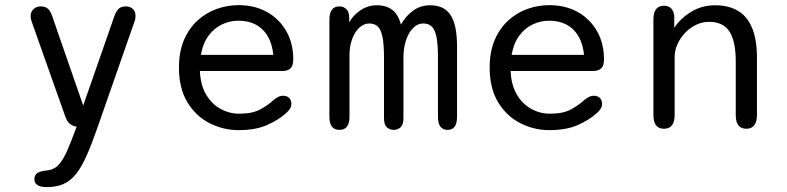

<svg xmlns="http://www.w3.org/2000/svg" viewBox="-20 -508 3135 765"><path d="M167 237.5Q117 237.5 117 205.5Q117 189.5 129 181.5Q141 173.5 168 171Q194 168.5 211.8 150.5Q229.5 132.5 246 96Q262.5 59.5 283.5 2L285.5 -3.5Q252 -7.5 240 -44L106 -422.5Q102 -434.5 102 -443Q102 -461.5 113.8 -472Q125.5 -482.5 142 -482.5Q162.5 -482.5 173 -471.2Q183.5 -460 190.5 -436.5L311.5 -87.5L432.5 -434.5Q439.5 -457.5 449.8 -470Q460 -482.5 482 -482.5Q498.5 -482.5 509.2 -472.5Q520 -462.5 520 -444.5Q520 -440 519.2 -434.5Q518.5 -429 516 -422.5L368.5 0Q346 64.5 326 110Q306 155.5 284.2 183.5Q262.5 211.5 234.2 224.5Q206 237.5 167 237.5Z M930.5 10.5Q870 10.5 815.5 -17Q761 -44.5 727 -100Q693 -155.5 693 -239Q693 -302.5 713.2 -349.2Q733.5 -396 767.5 -426.8Q801.5 -457.5 843.8 -472.5Q886 -487.5 930 -487.5Q995.5 -487.5 1044.5 -459.8Q1093.5 -432 1121 -383.5Q1148.5 -335 1148.5 -271.5Q1148.5 -247 1137.8 -236Q1127 -225 1102.5 -225H776.5Q779 -168.5 801.5 -130.8Q824 -93 859 -74Q894 -55 933.5 -55Q986.5 -55 1017.8 -72.5Q1049 -90 1069 -108.5Q1078 -116.5 1087.8 -121.5Q1097.5 -126.5 1108.5 -126.5Q1123 -126.5 1132 -117.8Q1141 -109 1141 -94.5Q1141 -83.5 1134.8 -74Q1128.5 -64.5 1118 -55.5Q1091 -31 1045 -10.2Q999 10.5 930.5 10.5ZM780.5 -289.5H1069Q1062.5 -354 1026.5 -389.8Q990.5 -425.5 929 -425.5Q896.5 -425.5 865.5 -411.2Q834.5 -397 811.8 -367Q789 -337 780.5 -289.5Z M1548.5 9.5Q1532.5 9.5 1521.2 -1Q1510 -11.5 1510 -37.5V-279Q1510 -332.5 1503.8 -362Q1497.5 -391.5 1484.5 -403Q1471.5 -414.5 1451 -414.5Q1429 -414.5 1411 -397.2Q1393 -380 1382.8 -351.5Q1372.5 -323 1372.5 -288.5V-42.5Q1372.5 9.5 1332.5 9.5Q1292.5 9.5 1292.5 -42.5V-430Q1292.5 -482.5 1332.5 -482.5Q1349.5 -482.5 1360.5 -471Q1371.5 -459.5 1371.5 -437V-418.5Q1385.5 -446 1415.5 -466.5Q1445.5 -487 1481 -487Q1519.5 -487 1543.2 -468.5Q1567 -450 1577.5 -410Q1596 -443.5 1625.5 -465.2Q1655 -487 1694.5 -487Q1749.5 -487 1775.2 -448Q1801 -409 1801 -323.5V-42.5Q1801 9.5 1763.5 9.5Q1725 9.5 1725 -42.5V-279Q1725 -332.5 1718.8 -362Q1712.5 -391.5 1699.5 -403Q1686.5 -414.5 1666 -414.5Q1644 -414.5 1626 -396.5Q1608 -378.5 1597.8 -347.8Q1587.5 -317 1587.5 -279V-37.5Q1587.5 -11.5 1576.2 -1Q1565 9.5 1548.5 9.5Z M2168.5 10.5Q2108 10.5 2053.5 -17Q1999 -44.5 1965 -100Q1931 -155.5 1931 -239Q1931 -302.5 1951.2 -349.2Q1971.5 -396 2005.5 -426.8Q2039.5 -457.5 2081.8 -472.5Q2124 -487.5 2168 -487.5Q2233.5 -487.5 2282.5 -459.8Q2331.5 -432 2359 -383.5Q2386.5 -335 2386.5 -271.5Q2386.5 -247 2375.8 -236Q2365 -225 2340.5 -225H2014.5Q2017 -168.5 2039.5 -130.8Q2062 -93 2097 -74Q2132 -55 2171.5 -55Q2224.5 -55 2255.8 -72.5Q2287 -90 2307 -108.5Q2316 -116.5 2325.8 -121.5Q2335.5 -126.5 2346.5 -126.5Q2361 -126.5 2370 -117.8Q2379 -109 2379 -94.5Q2379 -83.5 2372.8 -74Q2366.5 -64.5 2356 -55.5Q2329 -31 2283 -10.2Q2237 10.5 2168.5 10.5ZM2018.5 -289.5H2307Q2300.5 -354 2264.5 -389.8Q2228.5 -425.5 2167 -425.5Q2134.5 -425.5 2103.5 -411.2Q2072.5 -397 2049.8 -367Q2027 -337 2018.5 -289.5Z M2954 5Q2911.5 5 2911.5 -49.5V-264Q2911.5 -343.5 2886.5 -382.2Q2861.5 -421 2805 -421Q2778.5 -421 2753.8 -409.2Q2729 -397.5 2710 -377.5Q2691 -357.5 2679.5 -332.5Q2668 -307.5 2668 -281.5V-49.5Q2668 5 2625.5 5Q2583.5 5 2583.5 -49.5V-431Q2583.5 -485 2625.5 -485Q2661.5 -485 2666.5 -445V-397.5Q2692 -435.5 2734.2 -461.2Q2776.5 -487 2830 -487Q2882.5 -487 2919.8 -465.2Q2957 -443.5 2976.5 -397Q2996 -350.5 2996 -276.5V-49.5Q2996 -23 2985.2 -9Q2974.5 5 2954 5Z"/></svg>

Font: Sono ExtraLight Monospace
Style: Regular
Weight: 400
Version: Version 2.112